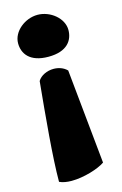

<svg xmlns="http://www.w3.org/2000/svg" viewBox="-123 -654 578 910"><g transform="rotate(-15 166.5 -199.0)"><path d="M230.5 -307.1C212.9 -324.7 189 -332.5 165 -332.5C132.8 -332.5 101.1 -317.9 86.9 -293.9C70.3 -123 51.8 73.7 51.8 191.4C67.9 199.2 88.9 202.6 111.3 202.6C171.4 202.6 244.6 179.7 276.9 157.2ZM281.2 -492.7C281.2 -550.8 219.7 -599.6 157.7 -599.6C95.7 -599.6 34.2 -550.8 34.2 -492.7C34.2 -442.4 65.4 -394 157.7 -394C250 -394 281.2 -442.4 281.2 -492.7Z"/></g></svg>

Font: Kavoon
Style: Regular
Weight: 400
Designer: Viktoriya Grabowska
Foundry: Viktoriya Grabowska
Version: Version 1.002